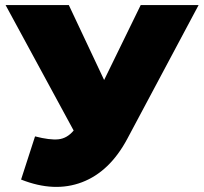

<svg xmlns="http://www.w3.org/2000/svg" viewBox="-20 -720 804 756"><path d="M63 -13 118 -183Q176 -168 210 -171.5Q244 -175 270 -206L2 -700H251L390 -405L534 -700H762L481 -173Q412 -44 303 -2.5Q194 39 63 -13Z"/></svg>

Font: Montserrat Black
Style: Regular
Weight: 900
Designer: Julieta Ulanovsky
Foundry: Julieta Ulanovsky
Version: Version 9.000; ttfautohint (v1.8.4.7-5d5b)